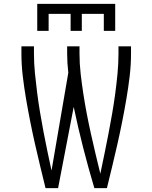

<svg xmlns="http://www.w3.org/2000/svg" viewBox="-20 -975 790 995"><path d="M216 0Q202 -57 188 -115Q174 -173 161 -230.5Q148 -288 136.5 -346Q125 -404 115 -462.5Q105 -521 98 -580Q91 -639 91 -698V-735H156V-698Q156 -647 161 -596Q166 -545 172.5 -494.5Q179 -444 187.5 -393Q196 -342 205.5 -292Q215 -242 225.5 -192Q236 -142 247 -91L334 -598Q331 -623 329.5 -648Q328 -673 328 -698V-735H392V-698Q392 -645 398 -592.5Q404 -540 412 -488Q420 -436 430 -384Q440 -332 451.5 -280.5Q463 -229 475 -178Q487 -127 500 -75Q511 -127 521.5 -178.5Q532 -230 542 -281.5Q552 -333 561 -385Q570 -437 577 -489Q584 -541 589 -593.5Q594 -646 594 -698V-735H659V-698Q659 -639 652 -580Q645 -521 635 -462.5Q625 -404 613.5 -346Q602 -288 589 -230.5Q576 -173 562 -115Q548 -57 534 0H469Q438 -104 411 -209.5Q384 -315 362 -421L281 0ZM173 -815V-955H577V-815H518V-903H404V-815H346V-903H232V-815Z"/></svg>

Font: Iosevka Aile Light
Style: Regular
Weight: 300
Designer: Belleve Invis
Foundry: Belleve Invis
Version: Version 27.3.5; ttfautohint (v1.8.4)